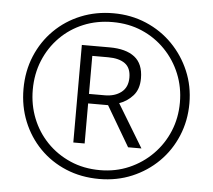

<svg xmlns="http://www.w3.org/2000/svg" viewBox="-52 -780 936 845"><g transform="rotate(5 416.0 -357.0)"><path d="M289 -141V-572H412Q484 -572 522.5 -542Q561 -512 561 -448Q561 -400 535.5 -371.5Q510 -343 475 -331L590 -141H531L427 -318H339V-141ZM409 -360Q453 -360 481.5 -382Q510 -404 510 -447Q510 -490 483.5 -509Q457 -528 409 -528H339V-360ZM416 9Q336 9 269 -19Q202 -47 153 -97Q104 -147 77 -213.5Q50 -280 50 -357Q50 -436 78 -503Q106 -570 156 -619.5Q206 -669 272.5 -696Q339 -723 416 -723Q494 -723 561 -694.5Q628 -666 677.5 -615.5Q727 -565 755 -499Q783 -433 783 -357Q783 -280 755 -213Q727 -146 677 -96.5Q627 -47 560.5 -19Q494 9 416 9ZM416 -30Q485 -30 544 -55.5Q603 -81 647.5 -126Q692 -171 716.5 -230Q741 -289 741 -357Q741 -424 717 -483Q693 -542 649 -587.5Q605 -633 546 -658.5Q487 -684 416 -684Q346 -684 287 -659.5Q228 -635 184 -590.5Q140 -546 115.5 -486.5Q91 -427 91 -357Q91 -290 114.5 -231Q138 -172 181.5 -127Q225 -82 284.5 -56Q344 -30 416 -30Z"/></g></svg>

Font: Noto Sans Armenian Light
Style: Regular
Weight: 300
Designer: Monotype Design Team
Foundry: Monotype Imaging Inc.
Version: Version 2.007